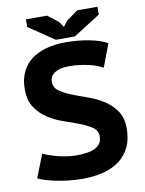

<svg xmlns="http://www.w3.org/2000/svg" viewBox="-96 -936 766 1017"><g transform="rotate(-10 287.5 -428.0)"><path d="M393 -192Q393 -223 367 -241Q341 -259 302.5 -274Q264 -289 219 -304Q174 -319 135.5 -344Q97 -369 71 -407Q45 -445 45 -506Q45 -558 63.5 -597.5Q82 -637 115.5 -662.5Q149 -688 196.5 -701Q244 -714 301 -714Q367 -714 426.5 -702.5Q486 -691 524 -670L477 -546Q465 -553 446.5 -560.5Q428 -568 404 -573.5Q380 -579 353 -582.5Q326 -586 298 -586Q248 -586 220.5 -568.5Q193 -551 193 -520Q193 -489 219 -470.5Q245 -452 283.5 -436.5Q322 -421 367 -405.5Q412 -390 450.5 -365.5Q489 -341 515 -304Q541 -267 541 -209Q541 -151 521 -109Q501 -67 464.5 -39.5Q428 -12 377 1Q326 14 265 14Q224 14 187.5 9.5Q151 5 120 -1.5Q89 -8 65.5 -15.5Q42 -23 28 -30L77 -155Q88 -149 107.5 -142Q127 -135 151 -128.5Q175 -122 202.5 -118Q230 -114 258 -114Q324 -114 358.5 -133Q393 -152 393 -192ZM355 -736H253L115 -829V-870H229L286 -826L307 -796L329 -825L391 -870H500V-828Z"/></g></svg>

Font: PT Sans Caption
Style: Bold
Weight: 700
Designer: A.Korolkova, O.Umpeleva, V.Yefimov
Foundry: ParaType Ltd
Version: Version 2.003W OFL